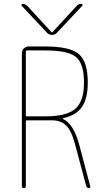

<svg xmlns="http://www.w3.org/2000/svg" viewBox="-20 -970 540 990"><path d="M222.7 -800.8 91.8 -940.4Q89.8 -943.4 91.3 -946.8Q92.8 -950.2 96.7 -950.2Q109.4 -950.2 120.1 -940.4L246.1 -803.7H248H250L376 -940.4Q385.7 -950.2 399.4 -950.2Q403.3 -950.2 405.3 -946.8Q407.2 -943.4 404.3 -940.4L273.4 -800.8Q262.7 -790 248 -790Q233.4 -790 222.7 -800.8ZM212.9 -370.1Q324.2 -370.1 368.7 -409.2Q413.1 -448.2 413.1 -544.9Q413.1 -641.6 372.1 -675.8Q331.1 -710 212.9 -710H118.2Q113.3 -710 113.3 -705.1V-375Q113.3 -370.1 118.2 -370.1ZM304.7 -360.4Q303.7 -360.4 303.7 -358.4V-357.4Q359.4 -331.1 387.7 -226.6L445.3 -9.8Q446.3 -5.9 444.3 -2.9Q442.4 0 438.5 0Q429.7 0 424.8 -9.8L368.2 -221.7Q348.6 -296.9 320.8 -323.2Q293 -349.6 248 -349.6H118.2Q113.3 -349.6 113.3 -344.7V-9.8Q113.3 0 103 0Q92.8 0 92.8 -9.8V-695.3Q92.8 -710 103 -720.2Q113.3 -730.5 127.9 -730.5H212.9Q339.8 -730.5 386.2 -691.4Q432.6 -652.3 432.6 -544.9Q432.6 -462.9 402.8 -418.9Q373 -375 304.7 -360.4Z"/></svg>

Font: Rounded-X Mgen+ 2m thin
Style: Regular
Weight: 100
Designer: [Source Han Sans]
Ryoko NISHIZUKA  (kana & ideographs); Paul D. Hunt (Latin, Greek & Cyrillic); Wenlong ZHANG  (bopomofo
Version: Version 1.059.20150602